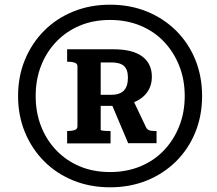

<svg xmlns="http://www.w3.org/2000/svg" viewBox="-20 -764 926 818"><path d="M449 -31Q519 -31 577.5 -55Q636 -79 678 -123Q720 -167 743.5 -226Q767 -285 767 -355Q767 -425 743.5 -484Q720 -543 678 -587Q636 -631 577.5 -655Q519 -679 449 -679Q378 -679 320.5 -655Q263 -631 220.5 -587Q178 -543 155 -484Q132 -425 132 -355Q132 -285 155 -226Q178 -167 220.5 -123Q263 -79 320.5 -55Q378 -31 449 -31ZM449 34Q364 34 292.5 5Q221 -24 168.5 -76.5Q116 -129 86.5 -200Q57 -271 57 -355Q57 -439 86.5 -510Q116 -581 168.5 -633.5Q221 -686 292.5 -715Q364 -744 449 -744Q534 -744 605.5 -715Q677 -686 730 -633.5Q783 -581 812 -510Q841 -439 841 -355Q841 -271 812 -200Q783 -129 730 -76.5Q677 -24 605.5 5Q534 34 449 34ZM266 -153V-206H271Q287 -206 298.5 -210Q310 -214 310 -226V-481Q310 -493 298.5 -497Q287 -501 271 -501H266V-554H464Q545 -554 586 -523.5Q627 -493 627 -437Q627 -399 607 -371Q587 -343 550 -328Q513 -313 462 -313H409V-211Q409 -209 414 -208Q419 -207 427 -206.5Q435 -206 443 -206H451V-153ZM455 -498H409V-360H453Q490 -360 507.5 -378Q525 -396 525 -433Q525 -468 508 -483Q491 -498 455 -498ZM449 -336 536 -361 602 -222Q607 -212 615.5 -209Q624 -206 636 -206H647V-154H526Z"/></svg>

Font: Roboto Serif 20pt SemiBold
Style: Italic
Weight: 600
Italic angle: -10°
Version: Version 1.007